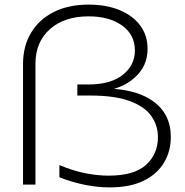

<svg xmlns="http://www.w3.org/2000/svg" viewBox="-20 -802 803 834"><path d="M80 0V-523Q80 -601 114.5 -659Q149 -717 213 -749.5Q277 -782 365 -782Q441 -782 498.5 -758.5Q556 -735 588.5 -692Q621 -649 621 -590Q621 -514 565 -465Q529 -432 475 -416Q581 -408 644 -363Q722 -308 722 -207Q722 -146 693 -96.5Q664 -47 605 -17.5Q546 12 456 12Q405 12 349.5 1Q294 -10 238 -32V-85Q297 -60 351 -49.5Q405 -39 451 -39Q563 -39 614.5 -86Q666 -133 666 -206Q666 -258 636.5 -299Q607 -340 542.5 -363.5Q478 -387 372 -387H316V-435H363Q461 -435 513.5 -477Q566 -519 566 -583Q566 -651 510.5 -691Q455 -731 365 -731Q259 -731 196.5 -675Q134 -619 134 -526V0Z"/></svg>

Font: Bounded
Style: Regular
Weight: 200
Designer: Vlad Churkin
Version: Version 1.0